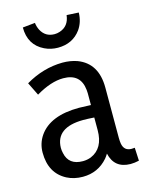

<svg xmlns="http://www.w3.org/2000/svg" viewBox="-109 -766 647 845"><g transform="rotate(-15 214.5 -343.5)"><path d="M379.9 10.7Q398.4 10.7 418.9 5.9L416 -53.7Q410.2 -52.7 401.4 -52.7Q367.2 -52.7 361.3 -87.9Q359.4 -99.6 359.4 -114.3V-342.8Q359.4 -454.1 271.5 -487.3Q241.2 -498 205.1 -498Q117.2 -497.1 36.1 -449.2L65.4 -389.6Q134.8 -430.7 190.4 -430.7Q269.5 -430.7 277.3 -354.5Q278.3 -346.7 278.3 -338.9V-285.2Q241.2 -287.1 224.6 -287.1Q92.8 -287.1 42 -213.9Q18.6 -179.7 18.6 -137.7Q18.6 -43.9 90.8 -5.9Q123 10.7 163.1 10.7Q232.4 10.7 277.3 -41Q285.2 -50.8 291 -60.5Q306.6 9.8 379.9 10.7ZM180.7 -55.7Q116.2 -55.7 104.5 -113.3Q101.6 -125 101.6 -137.7Q103.5 -229.5 227.5 -230.5Q248 -230.5 278.3 -228.5V-170.9Q278.3 -87.9 217.8 -62.5Q200.2 -55.7 180.7 -55.7ZM77.1 -692.4Q77.1 -612.3 143.6 -580.1Q171.9 -566.4 204.1 -566.4Q271.5 -566.4 308.6 -617.2Q331.1 -649.4 332 -692.4L277.3 -695.3Q271.5 -645.5 228.5 -631.8Q216.8 -627.9 205.1 -627.9Q163.1 -627.9 143.6 -665Q135.7 -680.7 133.8 -698.2Z"/></g></svg>

Font: Yaldevi Colombo Medium
Style: Regular
Weight: 500
Designer: Sol Matas, Denzil Rajitha, Kosala Senevirathne and Pathum Egodawatta
Foundry: Mooniak
Version: Version 1.020 ; ttfautohint (v1.6)